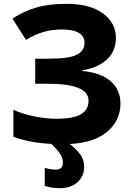

<svg xmlns="http://www.w3.org/2000/svg" viewBox="-20 -744 694 1004"><path d="M586 -547Q586 -624 518 -674Q450 -724 329 -724Q234 -724 168 -704Q102 -684 45 -647L116 -535Q202 -590 302 -590Q422 -590 422 -519Q422 -480 383 -458.5Q344 -437 229 -437H164V-306H237Q334 -306 388.5 -284.5Q443 -263 443 -217Q443 -170 403 -146.5Q363 -123 273 -123Q223 -123 159.5 -135.5Q96 -148 50 -170V-29Q96 -11 160 -0.5Q224 10 309 10Q457 10 533.5 -49.5Q610 -109 610 -203Q610 -274 559 -319Q508 -364 410 -373V-376Q490 -389 538 -432Q586 -475 586 -547ZM309 106Q309 143 271 143Q256 143 240 140Q224 137 214 134V228Q230 233 249 236.5Q268 240 293 240Q350 240 385 209Q420 178 420 128Q420 89 396.5 59Q373 29 333 0H240Q274 32 291.5 56.5Q309 81 309 106Z"/></svg>

Font: Noto Sans UI Extra
Style: Regular
Weight: 800
Designer: Monotype Design Team
Foundry: Monotype Imaging Inc.
Version: Version 1.901